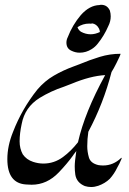

<svg xmlns="http://www.w3.org/2000/svg" viewBox="-20 -749 522 779"><path d="M155.8 -85.4Q199.7 -85.4 235.4 -111.8Q268.1 -135.7 296.4 -171.9Q323.7 -293 406.2 -443.4L406.7 -444.3Q346.7 -440.9 270.5 -409.2Q254.9 -402.8 238.8 -397Q187 -379.9 140.6 -351.6Q80.6 -314 67.9 -245.6Q59.6 -207.5 59.6 -175.3Q59.6 -146.5 72.3 -123Q87.4 -101.1 114.3 -92.3Q135.3 -85.4 155.8 -85.4ZM349.6 9.8Q336.9 9.8 324.2 5.9Q291 -7.8 285.6 -40Q283.2 -56.6 283.2 -73.7Q283.2 -93.3 289.6 -136.2L277.8 -120.6Q277.3 -119.1 276.4 -118.2Q252 -84.5 218.8 -49.8Q170.9 0.5 108.4 0.5L86.4 -0.5Q9.8 -4.9 9.8 -103.5Q9.8 -156.7 32.7 -213.4Q68.8 -307.1 131.3 -385.3Q161.1 -420.4 198.5 -442.1Q235.8 -463.9 278.8 -479.5L304.7 -489.3Q344.2 -505.9 385 -518.3Q425.8 -530.8 469.2 -530.8Q469.2 -526.4 452.6 -493.2Q440.4 -468.8 432.6 -457Q399.9 -329.6 338.4 -214.4Q334 -185.1 334 -155.8Q334 -133.3 340.8 -109.9Q347.7 -86.4 379.4 -79.1Q389.2 -77.6 398.4 -77.6Q439.5 -77.6 471.2 -107.9Q472.2 -108.9 472.7 -108.9Q473.6 -108.9 473.6 -108.4Q473.6 -103.5 471.7 -101.6Q465.3 -85.4 456.1 -69.8Q443.8 -43.9 425.3 -23.4Q406.2 -4.9 378.4 4.9Q363.8 9.8 349.6 9.8ZM303.2 -535.2Q285.6 -535.2 269 -543.5Q249.5 -552.7 249.5 -576.2Q249.5 -587.4 254.9 -598.1Q273.9 -647.5 308.1 -688Q343.3 -727.5 383.8 -728.5Q385.3 -729.5 390.6 -729.5Q415 -729.5 425.8 -706.1Q429.2 -694.3 429.2 -682.6Q429.2 -662.1 419.4 -643.1Q402.8 -604.5 376.5 -571.8Q366.2 -558.6 352.1 -549.8Q329.1 -535.2 303.2 -535.2ZM347.7 -609.9Q366.2 -609.9 385.3 -619.1Q384.8 -626.5 381.8 -632.8Q372.1 -651.9 353 -654.3Q351.6 -652.8 350.6 -652.8L341.8 -653.3Q315.9 -653.3 294.4 -638.7Q298.3 -627 308.6 -620.1Q327.6 -609.9 347.7 -609.9Z"/></svg>

Font: Terrible Cursive
Style: Regular
Weight: 400
Designer: GGBotNet
Foundry: GGBotNet
Version: 1.00